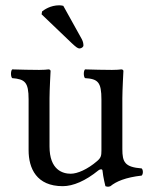

<svg xmlns="http://www.w3.org/2000/svg" viewBox="-20 -693 571 725"><path d="M219 -671C215 -672 209 -673 204 -673C170 -673 147 -656 139 -650L137 -639L251 -530C267 -515 274 -510 280 -510C288 -510 295 -516 295 -521C295 -528 294 -535 289 -545ZM217 10C256 10 303 -10 352 -50C357 -54 366.3 -56 367 -49C369.5 -23.5 378 10 378 10C386 13 390.5 12.5 397 10C419 -8 454 -23 515 -30C521 -36 521 -51 515 -57C451 -62 442 -81 442 -130V-322C442 -352 446 -425 446 -425C446 -428 443 -431 438 -431C433 -430 418 -429 403 -429C371 -429 335 -430 301 -431C295 -425 295 -404 301 -398C350 -395 363 -383 363 -317V-124C363 -105 361 -97 347 -85C310 -53 272 -37 247 -37C217 -37 167 -51 167 -140V-322C167 -352 171 -425 171 -425C171 -428 168 -431 163 -431C158 -430 143 -429 128 -429C96 -429 60 -430 26 -431C20 -425 20 -404 26 -398C74 -394 88 -383 88 -318V-126C88 -57 118 10 217 10Z"/></svg>

Font: Libertinus Serif
Style: Regular
Weight: 400
Designer: Philipp H. Poll
Foundry: Khaled Hosny
Version: Version 6.2